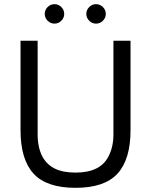

<svg xmlns="http://www.w3.org/2000/svg" viewBox="-20 -881 718 912"><path d="M77.5 0ZM77.5 -262.5V-687.5H158.8V-242.5Q158.8 -181.2 181.2 -137.5Q202.5 -98.8 240.6 -80Q278.8 -61.2 338.8 -61.2Q456.2 -61.2 495 -137.5Q518.8 -182.5 518.8 -242.5V-687.5H600V-262.5Q600 -123.8 538.1 -56.2Q476.2 11.2 338.8 11.2Q201.2 11.2 139.4 -56.2Q77.5 -123.8 77.5 -262.5ZM192.5 -815Q192.5 -833.8 206.2 -847.5Q220 -861.2 238.8 -861.2Q257.5 -861.2 271.2 -847.5Q285 -833.8 285 -815Q285 -796.2 271.2 -782.5Q257.5 -768.8 238.8 -768.8Q220 -768.8 206.2 -782.5Q192.5 -796.2 192.5 -815ZM390 -815Q390 -833.8 403.8 -847.5Q417.5 -861.2 436.2 -861.2Q455 -861.2 468.8 -847.5Q482.5 -833.8 482.5 -815Q482.5 -796.2 468.8 -782.5Q455 -768.8 436.2 -768.8Q417.5 -768.8 403.8 -782.5Q390 -796.2 390 -815Z"/></svg>

Font: Cambay
Style: Regular
Weight: 400
Designer: Pooja Saxena
Foundry: Pooja Saxena
Version: Version 1.181;PS 001.181;hotconv 1.0.70;makeotf.lib2.5.58329